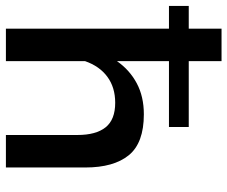

<svg xmlns="http://www.w3.org/2000/svg" viewBox="-89 -690 770 650"><g transform="rotate(90 296.0 -365.0)"><path d="M68 0V-552H-9V-619H68V-730H178V-619H401V-552H178V-376Q208 -419 253 -443Q298 -467 358 -467Q455 -467 496.5 -416Q538 -365 538 -269V0H428V-242Q428 -305 402 -337.5Q376 -370 319 -370Q267 -370 231 -343.5Q195 -317 178 -268V0Z"/></g></svg>

Font: Raleway SemiBold
Style: Regular
Weight: 600
Designer: Matt McInerney, Pablo Impallari, Rodrigo Fuenzalida
Foundry: Matt McInerney, Pablo Impallari, Rodrigo Fuenzalida
Version: Version 4.026